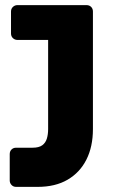

<svg xmlns="http://www.w3.org/2000/svg" viewBox="-20 -540 442 750"><path d="M43 190Q32 190 25 182.5Q18 175 18 165V62Q18 51 25 44Q32 37 43 37H107Q132 37 145 27.5Q158 18 163 1.5Q168 -15 168 -36V-384H48Q38 -384 30.5 -391Q23 -398 23 -409V-495Q23 -506 30.5 -513Q38 -520 48 -520H318Q329 -520 336 -513Q343 -506 343 -495V-36Q343 33 317.5 83.5Q292 134 244 162Q196 190 127 190Z"/></svg>

Font: Rubik
Style: Bold
Weight: 700
Designer: Hubert and Fischer
Foundry: Hubert and Fischer
Version: Version 2.300;gftools[0.9.30]